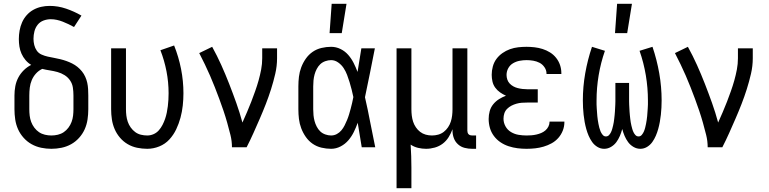

<svg xmlns="http://www.w3.org/2000/svg" viewBox="-20 -774 4040 1009"><path d="M250 8Q223 8 196.5 2.5Q170 -3 146.5 -16Q123 -29 104.5 -49.5Q86 -70 75 -94.5Q64 -119 60 -146Q56 -173 56 -200V-272Q56 -297 60.5 -321Q65 -345 76 -366Q87 -387 104.5 -404.5Q122 -422 144 -433Q127 -443 114 -458.5Q101 -474 93 -492Q85 -510 82 -529.5Q79 -549 79 -569Q79 -591 83 -613.5Q87 -636 96 -656.5Q105 -677 120 -694Q135 -711 154.5 -722Q174 -733 196 -738Q218 -743 241 -743Q285 -743 327.5 -728.5Q370 -714 408 -692L369 -632Q355 -640 340 -647Q325 -654 310 -660Q295 -666 279 -669.5Q263 -673 247 -673Q227 -673 208.5 -666Q190 -659 178 -644Q166 -629 161 -609.5Q156 -590 156 -570Q156 -554 160 -537.5Q164 -521 173.5 -507.5Q183 -494 199 -487Q215 -480 231 -476.5Q247 -473 263.5 -470Q280 -467 296.5 -463Q313 -459 328.5 -453.5Q344 -448 359 -440.5Q374 -433 387 -422.5Q400 -412 410.5 -399Q421 -386 428 -370.5Q435 -355 438.5 -339Q442 -323 443 -306Q444 -289 444 -272V-200Q444 -173 440 -146Q436 -119 425 -94.5Q414 -70 395.5 -49.5Q377 -29 353.5 -16Q330 -3 303.5 2.5Q277 8 250 8ZM250 -62Q267 -62 284 -66Q301 -70 315 -79.5Q329 -89 339.5 -103Q350 -117 356 -133Q362 -149 364 -166Q366 -183 366 -200V-272Q366 -293 363 -313.5Q360 -334 348.5 -351Q337 -368 319.5 -379Q302 -390 282 -395.5Q262 -401 242 -404Q222 -407 202 -412Q183 -403 169 -387.5Q155 -372 147 -353Q139 -334 136.5 -313.5Q134 -293 134 -272V-200Q134 -183 136 -166Q138 -149 144 -133Q150 -117 160.5 -103Q171 -89 185 -79.5Q199 -70 216 -66Q233 -62 250 -62Z M754 8Q727 8 700.5 2.5Q674 -3 651 -16.5Q628 -30 610.5 -50.5Q593 -71 582.5 -95.5Q572 -120 568 -146.5Q564 -173 564 -200V-520H642V-200Q642 -183 644 -166.5Q646 -150 651.5 -134Q657 -118 667 -104Q677 -90 690.5 -80Q704 -70 720.5 -66Q737 -62 754 -62Q771 -62 787 -69Q803 -76 814.5 -89Q826 -102 834 -117.5Q842 -133 847.5 -149Q853 -165 856.5 -182Q860 -199 862 -216Q864 -233 865 -250Q866 -267 866 -284Q866 -342 855 -399Q844 -456 823 -510L895 -535Q919 -475 931.5 -411.5Q944 -348 944 -284Q944 -252 940.5 -219.5Q937 -187 928.5 -155.5Q920 -124 906 -94.5Q892 -65 870 -41Q848 -17 817 -4.5Q786 8 754 8Z M1199 0Q1199 -33 1191 -65Q1183 -97 1174 -129Q1165 -161 1154.5 -192Q1144 -223 1132.5 -254Q1121 -285 1109 -315.5Q1097 -346 1084 -376Q1071 -406 1056.5 -436Q1042 -466 1027 -495L1095 -528Q1121 -481 1143 -432Q1165 -383 1184.5 -333Q1204 -283 1222 -232.5Q1240 -182 1254 -130Q1266 -157 1278 -184.5Q1290 -212 1300.5 -239.5Q1311 -267 1321 -295Q1331 -323 1339 -351.5Q1347 -380 1352.5 -409Q1358 -438 1358 -468V-520H1436V-468Q1436 -427 1426.5 -386Q1417 -345 1404.5 -305.5Q1392 -266 1377 -227.5Q1362 -189 1345.5 -151Q1329 -113 1312 -75Q1295 -37 1276 0Z M1720 8Q1695 8 1669.5 2Q1644 -4 1623 -18.5Q1602 -33 1587 -54.5Q1572 -76 1563 -100Q1554 -124 1551 -149Q1548 -174 1548 -200V-320Q1548 -346 1551 -371Q1554 -396 1563 -420Q1572 -444 1587 -465.5Q1602 -487 1623 -501.5Q1644 -516 1669.5 -522Q1695 -528 1720 -528Q1746 -528 1769.5 -516.5Q1793 -505 1810 -485.5Q1827 -466 1838.5 -443Q1850 -420 1859 -396Q1864 -427 1869 -458Q1874 -489 1879 -520H1950Q1937 -456 1924.5 -391.5Q1912 -327 1898 -263Q1913 -198 1925.5 -132Q1938 -66 1952 0H1881Q1876 -32 1870.5 -64Q1865 -96 1860 -128V-129Q1851 -104 1839.5 -80.5Q1828 -57 1811 -37Q1794 -17 1770 -4.5Q1746 8 1720 8ZM1720 -62Q1736 -62 1750 -69.5Q1764 -77 1774 -89Q1784 -101 1791 -115Q1798 -129 1804 -143.5Q1810 -158 1814.5 -173Q1819 -188 1823 -203Q1827 -218 1830.5 -233Q1834 -248 1837 -264Q1833 -283 1828 -303Q1823 -323 1817 -342.5Q1811 -362 1804 -380.5Q1797 -399 1786 -416Q1775 -433 1757.5 -445.5Q1740 -458 1720 -458Q1705 -458 1689.5 -452.5Q1674 -447 1663 -436.5Q1652 -426 1644.5 -411.5Q1637 -397 1633 -382Q1629 -367 1627.5 -351.5Q1626 -336 1626 -320V-200Q1626 -184 1627.5 -168.5Q1629 -153 1633 -138Q1637 -123 1644.5 -108.5Q1652 -94 1663 -83.5Q1674 -73 1689.5 -67.5Q1705 -62 1720 -62ZM1712 -600 1723 -754H1801L1776 -600Z M2064 215V-520H2142V-200Q2142 -183 2144 -166.5Q2146 -150 2151 -134.5Q2156 -119 2165.5 -105Q2175 -91 2188 -81Q2201 -71 2217 -66.5Q2233 -62 2250 -62Q2267 -62 2283 -66.5Q2299 -71 2312 -81Q2325 -91 2334.5 -105Q2344 -119 2349 -134.5Q2354 -150 2356 -166.5Q2358 -183 2358 -200V-520H2436V-87Q2436 -82 2437.5 -77Q2439 -72 2442.5 -68.5Q2446 -65 2451 -63.5Q2456 -62 2461 -62H2482V8H2461Q2441 8 2421.5 3Q2402 -2 2387 -15.5Q2372 -29 2365 -48Q2358 -67 2358 -87V-95Q2350 -73 2337.5 -53Q2325 -33 2306.5 -19Q2288 -5 2265 1.5Q2242 8 2219 8Q2198 8 2177 3Q2156 -2 2138 -14Q2140 16 2141 46.5Q2142 77 2142 107V215Z M2747 8Q2723 8 2699.5 5Q2676 2 2653 -5.5Q2630 -13 2610 -26.5Q2590 -40 2575.5 -59.5Q2561 -79 2554.5 -102Q2548 -125 2548 -149Q2548 -170 2553.5 -190Q2559 -210 2572 -226Q2585 -242 2602.5 -253Q2620 -264 2639 -271Q2623 -278 2608 -288.5Q2593 -299 2582.5 -313.5Q2572 -328 2568 -345.5Q2564 -363 2564 -381Q2564 -403 2570 -425Q2576 -447 2589 -464.5Q2602 -482 2620.5 -495Q2639 -508 2660 -515.5Q2681 -523 2703 -525.5Q2725 -528 2747 -528Q2768 -528 2789.5 -525.5Q2811 -523 2831.5 -516.5Q2852 -510 2870.5 -498.5Q2889 -487 2902.5 -470Q2916 -453 2923 -432.5Q2930 -412 2930 -390V-385H2852V-388Q2852 -405 2841.5 -420.5Q2831 -436 2815.5 -444Q2800 -452 2782.5 -455Q2765 -458 2747 -458Q2729 -458 2710.5 -454.5Q2692 -451 2676 -441.5Q2660 -432 2651 -415.5Q2642 -399 2642 -380Q2642 -368 2646 -356Q2650 -344 2658.5 -335Q2667 -326 2678 -320Q2689 -314 2701 -311Q2713 -308 2725.5 -306.5Q2738 -305 2750 -305H2806V-235H2750Q2736 -235 2722 -234Q2708 -233 2694 -229Q2680 -225 2667.5 -218.5Q2655 -212 2645 -202Q2635 -192 2630.5 -178.5Q2626 -165 2626 -150Q2626 -129 2636.5 -110Q2647 -91 2665.5 -80Q2684 -69 2705 -65.5Q2726 -62 2747 -62Q2760 -62 2773 -63Q2786 -64 2799 -67Q2812 -70 2824 -75Q2836 -80 2846 -88.5Q2856 -97 2862 -109Q2868 -121 2868 -134V-135H2946V-132Q2946 -109 2937.5 -87.5Q2929 -66 2914 -49Q2899 -32 2879 -21Q2859 -10 2837 -3.5Q2815 3 2792.5 5.5Q2770 8 2747 8Z M3155 8Q3136 8 3119.5 -2Q3103 -12 3092 -27.5Q3081 -43 3073.5 -60.5Q3066 -78 3061 -96Q3056 -114 3052.5 -133Q3049 -152 3047 -171Q3045 -190 3044 -208.5Q3043 -227 3043 -246Q3043 -318 3055.5 -389Q3068 -460 3091 -528L3159 -507Q3137 -444 3126 -378Q3115 -312 3115 -246Q3115 -235 3115 -225Q3115 -215 3116 -204.5Q3117 -194 3117.5 -184Q3118 -174 3119 -164Q3120 -154 3121.5 -143.5Q3123 -133 3125 -123Q3127 -113 3129.5 -103Q3132 -93 3136 -83.5Q3140 -74 3147 -65.5Q3154 -57 3164 -57Q3174 -57 3180.5 -64Q3187 -71 3191 -79.5Q3195 -88 3197.5 -97Q3200 -106 3202 -114.5Q3204 -123 3205.5 -132Q3207 -141 3208 -150.5Q3209 -160 3210 -169Q3211 -178 3211.5 -187Q3212 -196 3212.5 -205Q3213 -214 3213.5 -223.5Q3214 -233 3214 -242Q3214 -251 3214 -260V-338H3286V-260Q3286 -251 3286 -242Q3286 -233 3286.5 -223.5Q3287 -214 3287.5 -205Q3288 -196 3288.5 -187Q3289 -178 3290 -169Q3291 -160 3292 -150.5Q3293 -141 3294.5 -132Q3296 -123 3298 -114.5Q3300 -106 3302.5 -97Q3305 -88 3309 -79.5Q3313 -71 3319.5 -64Q3326 -57 3336 -57Q3346 -57 3353 -65.5Q3360 -74 3364 -83.5Q3368 -93 3370.5 -103Q3373 -113 3375 -123Q3377 -133 3378.5 -143.5Q3380 -154 3381 -164Q3382 -174 3382.5 -184Q3383 -194 3384 -204.5Q3385 -215 3385 -225Q3385 -235 3385 -246Q3385 -312 3374 -378Q3363 -444 3341 -507L3409 -528Q3432 -460 3444.5 -389Q3457 -318 3457 -246Q3457 -227 3456 -208.5Q3455 -190 3453 -171Q3451 -152 3447.5 -133Q3444 -114 3439 -96Q3434 -78 3426.5 -60.5Q3419 -43 3408 -27.5Q3397 -12 3380.5 -2Q3364 8 3345 8Q3326 8 3309 -2Q3292 -12 3281 -27Q3270 -42 3262.5 -59.5Q3255 -77 3250 -96Q3245 -77 3237.5 -59.5Q3230 -42 3219 -27Q3208 -12 3191 -2Q3174 8 3155 8ZM3212 -600 3223 -754H3301L3276 -600Z M3699 0Q3699 -33 3691 -65Q3683 -97 3674 -129Q3665 -161 3654.5 -192Q3644 -223 3632.5 -254Q3621 -285 3609 -315.5Q3597 -346 3584 -376Q3571 -406 3556.5 -436Q3542 -466 3527 -495L3595 -528Q3621 -481 3643 -432Q3665 -383 3684.5 -333Q3704 -283 3722 -232.5Q3740 -182 3754 -130Q3766 -157 3778 -184.5Q3790 -212 3800.5 -239.5Q3811 -267 3821 -295Q3831 -323 3839 -351.5Q3847 -380 3852.5 -409Q3858 -438 3858 -468V-520H3936V-468Q3936 -427 3926.5 -386Q3917 -345 3904.5 -305.5Q3892 -266 3877 -227.5Q3862 -189 3845.5 -151Q3829 -113 3812 -75Q3795 -37 3776 0Z"/></svg>

Font: Iosevka Fixed
Style: Regular
Weight: 400
Monospace: yes
Designer: Belleve Invis
Foundry: Belleve Invis
Version: Version 33.2.4